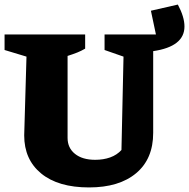

<svg xmlns="http://www.w3.org/2000/svg" viewBox="-26 -808 828 841"><path d="M753 -788Q782 -734 782 -692Q782 -604 645 -584V-226Q645 -112 570.5 -49.5Q496 13 364 13Q229 13 154.5 -48Q80 -109 80 -215L90 -560L-6 -589V-657H347V-595Q330 -585 312.5 -578Q295 -571 270 -563V-204Q270 -160 302.5 -134Q335 -108 391 -108Q427 -108 456.5 -118.5Q486 -129 506 -151L515 -560L432 -589V-657H657L635 -761Z"/></svg>

Font: Piazzolla ExtraBold
Style: Regular
Weight: 800
Designer: Juan Pablo del Peral
Foundry: Huerta Tipografica
Version: Version 1.330